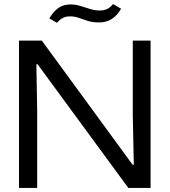

<svg xmlns="http://www.w3.org/2000/svg" viewBox="-20 -930 839 950"><path d="M74 0V-729H187L636 -115H642L637 -360V-729H725V0H615L166 -612H160L164 -377V0ZM470 -819Q438 -819 414.5 -826.5Q391 -834 370.5 -841.5Q350 -849 326 -849Q306 -849 291 -841.5Q276 -834 262 -817L224 -839Q240 -865 256 -880Q272 -895 290 -901.5Q308 -908 329 -908Q354 -908 378 -900.5Q402 -893 426 -885.5Q450 -878 474 -878Q494 -878 510 -885.5Q526 -893 539 -910L579 -887Q565 -862 547.5 -847Q530 -832 511 -825.5Q492 -819 470 -819Z"/></svg>

Font: Mona Sans SemiExpanded
Style: Regular
Weight: 400
Width: 6
Designer: Deni Anggara
Foundry: GitHub
Version: Version 2.000